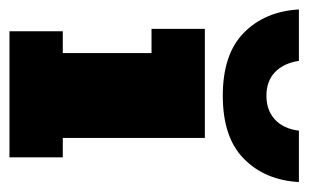

<svg xmlns="http://www.w3.org/2000/svg" viewBox="-168 -496 637 396"><g transform="rotate(90 150.0 -298.5)"><path d="M17 0V-110H62V-293H12V-403H237V-110H277V0ZM150 -440Q64 -440 20 -483.5Q-24 -527 -28 -597H78Q83 -565 101.5 -547.5Q120 -530 150 -530Q180 -530 199 -547.5Q218 -565 222 -597H328Q324 -527 280 -483.5Q236 -440 150 -440Z"/></g></svg>

Font: Rokkitt SemiBold Black
Style: Regular
Weight: 900
Version: Version 3.103